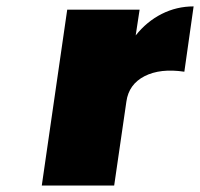

<svg xmlns="http://www.w3.org/2000/svg" viewBox="-20 -577 622 597"><path d="M109.9 0 189 -546.9H414.1L401.9 -466.8Q436.5 -510.3 482.9 -533.7Q529.3 -557.1 582 -557.1L553.2 -354Q478.5 -365.2 429.4 -340.1Q380.4 -314.9 373 -261.2L335 0Z"/></svg>

Font: Trueno Black
Style: Italic
Weight: 900
Designer: Julieta Ulanovsky
Foundry: Julieta Ulanovsky
Version: Version 3.001b | FøM Fix